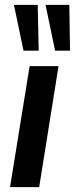

<svg xmlns="http://www.w3.org/2000/svg" viewBox="-20 -764 306 784"><path d="M21 0 101 -494H219L140 0ZM205 -557 166 -744H263L266 -557ZM76 -557 37 -744H134L138 -557Z"/></svg>

Font: Nunito Sans 10pt Condensed
Style: Bold Italic
Weight: 700
Width: 3
Italic angle: -9°
Designer: Vernon Adams
Foundry: Vernon Adams
Version: Version 3.101;gftools[0.9.27]